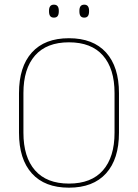

<svg xmlns="http://www.w3.org/2000/svg" viewBox="-20 -816 606 844"><path d="M283 9Q176.5 9 120 -53.8Q63.5 -116.5 63.5 -232.5V-406.5Q63.5 -522.5 120 -585.2Q176.5 -648 283 -648Q389.5 -648 446.2 -585.2Q503 -522.5 503 -406.5V-232.5Q503 -116.5 446.2 -53.8Q389.5 9 283 9ZM283 -9Q381.5 -9 432.5 -67.2Q483.5 -125.5 483.5 -232.5V-407Q483.5 -514 432.5 -572Q381.5 -630 283 -630Q185 -630 134 -572Q83 -514 83 -407V-232.5Q83 -125.5 134 -67.2Q185 -9 283 -9ZM217 -738.5Q206 -738.5 200.8 -745.2Q195.5 -752 195.5 -766V-769Q195.5 -782 200.8 -788.8Q206 -795.5 217 -795.5Q228 -795.5 233.2 -788.8Q238.5 -782 238.5 -769V-766Q238.5 -752 233.2 -745.2Q228 -738.5 217 -738.5ZM350.5 -738.5Q339.5 -738.5 334.2 -745.2Q329 -752 329 -766V-769Q329 -782 334.2 -788.8Q339.5 -795.5 350.5 -795.5Q361 -795.5 366.2 -788.8Q371.5 -782 371.5 -769V-766Q371.5 -752 366.2 -745.2Q361 -738.5 350.5 -738.5Z"/></svg>

Font: Anek Telugu Thin
Style: Regular
Weight: 250
Version: Version 1.003